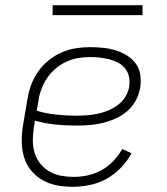

<svg xmlns="http://www.w3.org/2000/svg" viewBox="-20 -709 640 737"><path d="M260 8Q228 8 198.5 2.5Q169 -3 143.5 -17.5Q118 -32 99.5 -54.5Q81 -77 72.5 -105Q64 -133 63.5 -164Q63 -195 68 -226L85 -326Q89 -353 98.5 -380Q108 -407 124.5 -431.5Q141 -456 164.5 -475.5Q188 -495 215 -507Q242 -519 269.5 -523.5Q297 -528 325 -528Q350 -528 375 -525.5Q400 -523 423 -516Q446 -509 466.5 -496.5Q487 -484 501 -465Q515 -446 518.5 -421.5Q522 -397 518 -372Q514 -347 501 -323Q488 -299 468 -282Q448 -265 423.5 -254Q399 -243 374 -237Q349 -231 323.5 -229Q298 -227 274 -227Q232 -227 192 -231Q152 -235 114 -246L110 -219Q106 -194 106 -169.5Q106 -145 113 -122Q120 -99 134.5 -81Q149 -63 169.5 -51Q190 -39 214 -34.5Q238 -30 263 -30Q290 -30 317.5 -36Q345 -42 370 -56Q395 -70 415 -91Q435 -112 449 -137L485 -121Q469 -91 444 -65Q419 -39 389 -22.5Q359 -6 325.5 1Q292 8 260 8ZM274 -265Q294 -265 314.5 -266.5Q335 -268 355.5 -272.5Q376 -277 395.5 -285Q415 -293 433 -306.5Q451 -320 462 -338.5Q473 -357 476 -377Q479 -397 475 -415Q471 -433 460 -446.5Q449 -460 433 -468.5Q417 -477 399 -481.5Q381 -486 362.5 -488Q344 -490 325 -490Q302 -490 279 -486Q256 -482 233.5 -471.5Q211 -461 192 -444.5Q173 -428 159.5 -407.5Q146 -387 138 -364.5Q130 -342 127 -319L121 -284Q157 -273 196 -269Q235 -265 274 -265ZM182 -651V-689H527V-651Z"/></svg>

Font: Iosevka Extralight Extended
Style: Italic
Weight: 200
Width: 7
Italic angle: -9°
Monospace: yes
Designer: Belleve Invis
Foundry: Belleve Invis
Version: Version 32.5.0; ttfautohint (v1.8.4)